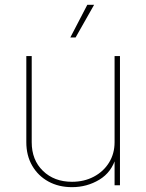

<svg xmlns="http://www.w3.org/2000/svg" viewBox="-20 -773 610 801"><path d="M280.3 7.8Q224.6 7.8 181.6 -15.9Q138.7 -39.6 114.3 -81.8Q89.8 -124 89.8 -179.7V-539.1H112.3V-179.7Q112.3 -105.5 159.2 -60.1Q206.1 -14.6 280.3 -14.6Q331.1 -14.6 371.3 -35.9Q411.6 -57.1 434.8 -94.5Q458 -131.8 458 -179.7V-539.1H480.5V0H458V-117.2H463.9Q446.3 -54.7 394.5 -23.4Q342.8 7.8 280.3 7.8ZM273.4 -616.7 344.2 -752.9H372.6L295.4 -616.7Z"/></svg>

Font: Inter 18pt Thin
Style: Regular
Weight: 250
Designer: Rasmus Andersson
Foundry: rsms
Version: Version 4.001;git-66647c0bb